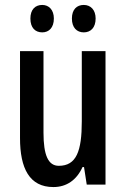

<svg xmlns="http://www.w3.org/2000/svg" viewBox="-20 -747 509 777"><path d="M103 -672C103 -634 123 -616 151 -616C178 -616 198 -635 198 -672C198 -707 178 -727 151 -727C123 -727 103 -709 103 -672ZM271 -672C271 -635 291 -616 319 -616C347 -616 367 -635 367 -672C367 -707 347 -727 319 -727C291 -727 271 -709 271 -672ZM407 -540H311V-256C311 -135 289 -76 218 -76C175 -76 156 -119 156 -210V-540H61V-188C61 -66 99 10 196 10C249 10 290 -18 314 -71H320L331 0H407Z"/></svg>

Font: Noto Sans Myanmar ExtraCondensed Medium
Style: Regular
Weight: 500
Width: 2
Designer: Monotype Design Team
Foundry: Monotype Imaging Inc.
Version: Version 2.107